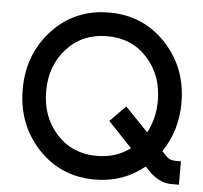

<svg xmlns="http://www.w3.org/2000/svg" viewBox="-54 -816 931 882"><g transform="rotate(5 412.0 -375.0)"><path d="M774 -108H802V0H766Q710 0 660 -52L643 -70Q545 10 415 10Q257 10 153 -101.5Q49 -213 49 -375Q49 -537 153 -648.5Q257 -760 415 -760Q572 -760 676.5 -648.5Q781 -537 781 -375Q781 -248 713 -147L734 -125Q750 -108 774 -108ZM415 -99Q503 -99 568 -148L458 -264L530 -337L636 -227Q672 -294 672 -375Q672 -493 600.5 -572Q529 -651 415 -651Q301 -651 229 -572Q157 -493 157 -375Q157 -257 229 -178Q301 -99 415 -99Z"/></g></svg>

Font: Orkney Medium
Style: Regular
Weight: 500
Designer: Samuel Oakes and Alfredo Marco Pradil
Foundry: Alfredo Marco Pradil
Version: 1.0; ttfautohint (v1.5)